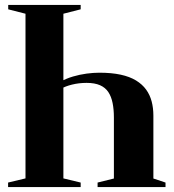

<svg xmlns="http://www.w3.org/2000/svg" viewBox="-20 -763 708 783"><path d="M228.5 -430.5Q250.5 -443 277.8 -451Q305 -459 333 -462.8Q361 -466.5 385 -466.5Q435 -466.5 472 -458.5Q509 -450.5 534.8 -434.8Q560.5 -419 576 -397.5Q591.5 -376 598.5 -349.2Q605.5 -322.5 605.5 -291.5V-35L655 -18.5V0H378V-18.5L444.5 -35V-283.5Q444.5 -316.5 439.2 -342.8Q434 -369 421.8 -387.5Q409.5 -406 387.8 -415.5Q366 -425 333 -425Q302 -425 273.8 -418Q245.5 -411 228.5 -400.5ZM84 -35.5V-707L13.5 -725V-743H309V-725L238.5 -707V-35.5L309 -18.5V0H13V-18.5Z"/></svg>

Font: Merriweather 144pt
Style: Bold
Weight: 700
Version: Version 2.100